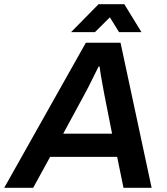

<svg xmlns="http://www.w3.org/2000/svg" viewBox="-60 -888 789 908"><path d="M-40 0 346 -686H510L657 0H524L494 -146H177L97 0ZM239 -256H470L434 -438Q430 -462 425 -487Q420 -512 416.5 -535Q413 -558 411 -573H406Q396 -553 383 -526.5Q370 -500 357.5 -475.5Q345 -451 336 -435ZM276 -736 406 -868H528L609 -736H503L438 -841L494 -840L389 -736Z"/></svg>

Font: Archivo Variable SemiBold
Style: Italic
Weight: 600
Italic angle: -10°
Designer: Hector Gatti
Foundry: Omnibus-Type
Version: Version 2.001